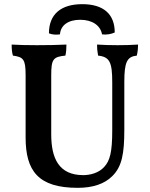

<svg xmlns="http://www.w3.org/2000/svg" viewBox="-20 -893 721 922"><path d="M215 -733C229 -727 248 -725 268 -728C271 -772 308 -798 365 -798C422 -798 462 -772 470 -728C490 -725 514 -729 531 -737C531 -826 476 -873 375 -873C272 -873 215 -824 215 -733ZM577 -271V-500C577 -595 590 -621 637 -626C642 -648 643 -664 643 -679C617 -677 577 -676 545 -676C515 -676 470 -677 446 -679C446 -662 447 -648 451 -626C507 -620 519 -594 519 -497V-268C519 -162 508 -121 480 -91C454 -62 412 -52 380 -52C263 -52 226 -132 226 -248V-532C226 -610 236 -620 294 -626C298 -643 299 -661 299 -679C268 -677 202 -676 157 -676C113 -676 63 -677 36 -679C36 -661 37 -642 42 -626C92 -619 103 -609 103 -532V-233C103 -73 163 9 353 9C424 9 481 -9 519 -47C566 -93 577 -156 577 -271Z"/></svg>

Font: Vollkorn Semibold
Style: Regular
Weight: 600
Designer: Friedrich Althausen
Foundry: Friedrich Althausen
Version: Version 4.015;PS 004.015;hotconv 1.0.88;makeotf.lib2.5.64775